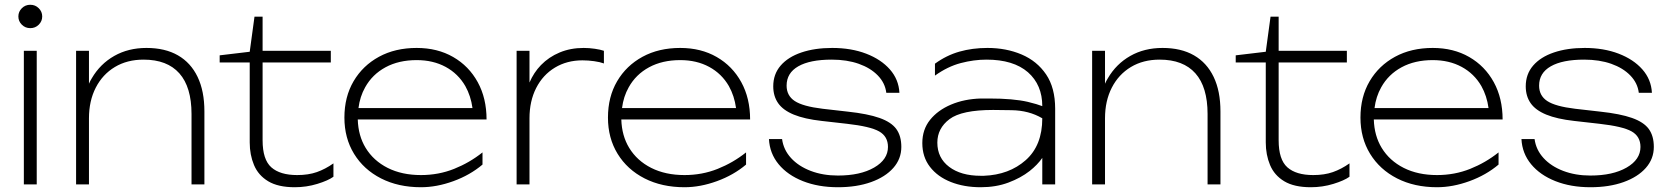

<svg xmlns="http://www.w3.org/2000/svg" viewBox="-20 -773 6997 805"><path d="M80 -560H134V0H80ZM107 -655Q86 -655 71.5 -669.5Q57 -684 57 -704Q57 -724 71.5 -738.5Q86 -753 107 -753Q128 -753 142.5 -738.5Q157 -724 157 -704Q157 -684 142.5 -669.5Q128 -655 107 -655Z M299 -560H353V-422Q358 -434 365 -445Q400 -505 459 -538.5Q518 -572 594 -572Q672 -572 726 -541Q780 -510 808.5 -450.5Q837 -391 837 -306V0H783V-295Q783 -408 732 -465.5Q681 -523 582 -523Q513 -523 461.5 -492Q410 -461 381.5 -405.5Q353 -350 353 -277V0H299Z M901 -511V-541L1027 -556L1047 -703H1081V-560H1367V-511H1081V-185Q1081 -104 1117.5 -71.5Q1154 -39 1226 -39Q1273 -39 1308.5 -51.5Q1344 -64 1378 -88V-32Q1356 -16 1310.5 -2Q1265 12 1216 12Q1146 12 1104.5 -13Q1063 -38 1045 -81Q1027 -124 1027 -176V-511Z M1745 12Q1650 12 1577.5 -25Q1505 -62 1464.5 -128Q1424 -194 1424 -280Q1424 -367 1462.5 -432.5Q1501 -498 1569 -535Q1637 -572 1727 -572Q1814 -572 1880 -534Q1946 -496 1983 -428.5Q2020 -361 2020 -272H1480Q1482 -204 1513 -153Q1546 -99 1605.5 -69Q1665 -39 1745 -39Q1819 -39 1884 -65Q1949 -91 2003 -134V-83Q1951 -39 1881 -13.5Q1811 12 1745 12ZM1961 -320Q1954 -371 1931 -412Q1901 -464 1848.5 -492.5Q1796 -521 1727 -521Q1652 -521 1596.5 -491Q1541 -461 1511 -407Q1489 -368 1483 -320Z M2146 -560H2200V-427Q2218 -469 2248 -500Q2281 -534 2326.5 -553Q2372 -572 2427 -572Q2450 -572 2474 -568.5Q2498 -565 2512 -560V-507Q2496 -513 2471 -516.5Q2446 -520 2422 -520Q2357 -520 2306.5 -489.5Q2256 -459 2228 -404Q2200 -349 2200 -277V0H2146Z M2850 12Q2755 12 2682.5 -25Q2610 -62 2569.5 -128Q2529 -194 2529 -280Q2529 -367 2567.5 -432.5Q2606 -498 2674 -535Q2742 -572 2832 -572Q2919 -572 2985 -534Q3051 -496 3088 -428.5Q3125 -361 3125 -272H2585Q2587 -204 2618 -153Q2651 -99 2710.5 -69Q2770 -39 2850 -39Q2924 -39 2989 -65Q3054 -91 3108 -134V-83Q3056 -39 2986 -13.5Q2916 12 2850 12ZM3066 -320Q3059 -371 3036 -412Q3006 -464 2953.5 -492.5Q2901 -521 2832 -521Q2757 -521 2701.5 -491Q2646 -461 2616 -407Q2594 -368 2588 -320Z M3759 -157Q3759 -107 3725.5 -69Q3692 -31 3632 -9.5Q3572 12 3493 12Q3411 12 3346.5 -13.5Q3282 -39 3244.5 -84.5Q3207 -130 3204 -190H3259Q3265 -145 3296.5 -110.5Q3328 -76 3379 -56.5Q3430 -37 3493 -37Q3587 -37 3645 -70.5Q3703 -104 3703 -157Q3703 -201 3666 -222Q3629 -243 3531 -254L3425 -266Q3353 -274 3308 -292.5Q3263 -311 3242.5 -340.5Q3222 -370 3222 -411Q3222 -462 3253 -498Q3284 -534 3340 -553Q3396 -572 3469 -572Q3549 -572 3611.5 -548Q3674 -524 3711 -482Q3748 -440 3751 -384H3696Q3691 -425 3660.5 -456.5Q3630 -488 3580.5 -505.5Q3531 -523 3467 -523Q3376 -523 3327 -495Q3278 -467 3278 -414Q3278 -372 3312 -349.5Q3346 -327 3429 -317L3534 -305Q3618 -296 3667.5 -278.5Q3717 -261 3738 -232Q3759 -203 3759 -157Z M4092 -360Q4111 -360 4128 -360Q4228 -360 4289 -346Q4330 -336 4350 -328Q4350 -417 4290 -470Q4229 -523 4116 -523Q4063 -523 4008 -508.5Q3953 -494 3900 -456V-506Q3948 -541 4002.5 -556.5Q4057 -572 4120 -572Q4199 -572 4263.5 -544.5Q4328 -517 4366 -461Q4404 -405 4404 -317V0H4350V-111Q4330 -82 4297 -56Q4260 -27 4208 -7.5Q4156 12 4092 12Q4022 12 3966.5 -10Q3911 -32 3879 -73.5Q3847 -115 3847 -173Q3847 -230 3879.5 -270.5Q3912 -311 3967.5 -334.5Q4023 -358 4092 -360ZM4350 -277Q4294 -310 4221.5 -311Q4149 -312 4144 -312Q4012 -312 3961 -273.5Q3910 -235 3910 -175Q3910 -111 3959.5 -73.5Q4009 -36 4092 -36Q4098 -36 4105 -36Q4211 -40 4280.5 -101.5Q4350 -163 4350 -277Z M4559 -560H4613V-422Q4618 -434 4625 -445Q4660 -505 4719 -538.5Q4778 -572 4854 -572Q4932 -572 4986 -541Q5040 -510 5068.5 -450.5Q5097 -391 5097 -306V0H5043V-295Q5043 -408 4992 -465.5Q4941 -523 4842 -523Q4773 -523 4721.5 -492Q4670 -461 4641.5 -405.5Q4613 -350 4613 -277V0H4559Z M5161 -511V-541L5287 -556L5307 -703H5341V-560H5627V-511H5341V-185Q5341 -104 5377.5 -71.5Q5414 -39 5486 -39Q5533 -39 5568.5 -51.5Q5604 -64 5638 -88V-32Q5616 -16 5570.5 -2Q5525 12 5476 12Q5406 12 5364.5 -13Q5323 -38 5305 -81Q5287 -124 5287 -176V-511Z M6005 12Q5910 12 5837.5 -25Q5765 -62 5724.5 -128Q5684 -194 5684 -280Q5684 -367 5722.5 -432.5Q5761 -498 5829 -535Q5897 -572 5987 -572Q6074 -572 6140 -534Q6206 -496 6243 -428.5Q6280 -361 6280 -272H5740Q5742 -204 5773 -153Q5806 -99 5865.5 -69Q5925 -39 6005 -39Q6079 -39 6144 -65Q6209 -91 6263 -134V-83Q6211 -39 6141 -13.5Q6071 12 6005 12ZM6221 -320Q6214 -371 6191 -412Q6161 -464 6108.5 -492.5Q6056 -521 5987 -521Q5912 -521 5856.5 -491Q5801 -461 5771 -407Q5749 -368 5743 -320Z M6914 -157Q6914 -107 6880.5 -69Q6847 -31 6787 -9.5Q6727 12 6648 12Q6566 12 6501.5 -13.5Q6437 -39 6399.5 -84.5Q6362 -130 6359 -190H6414Q6420 -145 6451.5 -110.5Q6483 -76 6534 -56.5Q6585 -37 6648 -37Q6742 -37 6800 -70.5Q6858 -104 6858 -157Q6858 -201 6821 -222Q6784 -243 6686 -254L6580 -266Q6508 -274 6463 -292.5Q6418 -311 6397.5 -340.5Q6377 -370 6377 -411Q6377 -462 6408 -498Q6439 -534 6495 -553Q6551 -572 6624 -572Q6704 -572 6766.5 -548Q6829 -524 6866 -482Q6903 -440 6906 -384H6851Q6846 -425 6815.5 -456.5Q6785 -488 6735.5 -505.5Q6686 -523 6622 -523Q6531 -523 6482 -495Q6433 -467 6433 -414Q6433 -372 6467 -349.5Q6501 -327 6584 -317L6689 -305Q6773 -296 6822.5 -278.5Q6872 -261 6893 -232Q6914 -203 6914 -157Z"/></svg>

Font: Bounded
Style: Regular
Weight: 200
Designer: Vlad Churkin
Version: Version 1.0